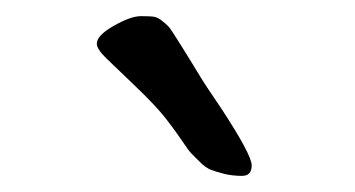

<svg xmlns="http://www.w3.org/2000/svg" viewBox="-20 -763 440 238"><path d="M100 -709Q100 -719 121 -731Q142 -743 155 -743Q168 -743 172 -742Q176 -741 180.5 -737.5Q185 -734 188 -731Q191 -728 196 -720Q201 -712 205.5 -705Q210 -698 218.5 -684Q227 -670 231 -663.5Q235 -657 254 -629Q292 -571 292 -558Q292 -545 280 -545Q268 -545 258 -547.5Q248 -550 241.5 -552.5Q235 -555 228 -562L217 -573Q214 -576 206 -588Q198 -600 186 -615.5Q174 -631 149 -655Q124 -679 112 -690.5Q100 -702 100 -709Z"/></svg>

Font: Zhi Mang Xing
Style: Regular
Weight: 400
Designer: ZhongQi
Foundry: ZhongQi
Version: Version 2.001